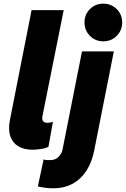

<svg xmlns="http://www.w3.org/2000/svg" viewBox="-20 -807 685 1045"><path d="M156.7 7.8Q109.9 7.8 78.9 -11.2Q47.9 -30.3 35.9 -66.2Q23.9 -102.1 33.7 -152.3L151.9 -752H326.7L211.4 -176.8Q203.6 -138.7 237.3 -138.7Q244.1 -138.7 252.9 -140.1Q261.7 -141.6 268.1 -144.5L243.7 -7.8Q225.6 1 200 4.4Q174.3 7.8 156.7 7.8ZM268.1 217.8Q247.1 217.8 226.8 215.1Q206.5 212.4 186 208L217.3 60.5Q223.1 63.5 235.4 64Q247.6 64.5 252.4 64.5Q281.2 64.5 298.6 46.9Q315.9 29.3 319.8 9.8L426.3 -527.3H599.6L492.2 14.6Q480 75.7 450.9 121.3Q421.9 167 376.2 192.4Q330.6 217.8 268.1 217.8ZM542.5 -582Q499 -582 469.5 -611.8Q439.9 -641.6 439.9 -685.1Q439.9 -728 469.5 -757.6Q499 -787.1 542.5 -787.1Q585.4 -787.1 615.2 -757.6Q645 -728 645 -685.1Q645 -641.6 615.2 -611.8Q585.4 -582 542.5 -582Z"/></svg>

Font: Reddit Sans Black
Style: Italic
Weight: 900
Italic angle: -11.25°
Designer: Stephen Hutchings
Version: Version 1.013